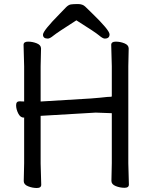

<svg xmlns="http://www.w3.org/2000/svg" viewBox="-20 -918 740 955"><path d="M359.9 -816.9Q262.7 -754.9 245.4 -740.5Q228 -726.1 217.8 -726.1Q193.8 -726.1 193.8 -745.6Q193.8 -765.1 276.9 -849.1Q296.9 -870.1 308.8 -882.1Q320.8 -894 332.5 -896Q344.2 -897.9 367.7 -897.9Q391.1 -897.9 404.1 -885Q417 -872.1 437 -853Q524.9 -768.1 524.9 -747.1Q524.9 -726.1 501 -726.1Q491.2 -726.1 472.7 -741.9Q454.1 -757.8 359.9 -816.9ZM534.2 -18.1 536.1 -106.9V-355L456.1 -357.9L182.1 -341.8V-105L185.1 1Q185.1 17.1 163.1 17.1Q141.1 17.1 119.6 8.5Q98.1 0 98.1 -17.1L100.1 -106V-332Q104 -333 99.1 -333H98.1Q81.1 -333 70.6 -354Q60.1 -375 60.1 -394.5Q60.1 -414.1 77.1 -414.1H78.1L100.1 -413.1V-588.9L97.2 -694.8Q97.2 -710.9 119.6 -710.9Q142.1 -710.9 163.1 -702.4Q184.1 -693.8 184.1 -676.8L182.1 -587.9V-413.1L432.1 -428.2Q454.1 -430.2 478 -432.1Q502 -434.1 515.1 -436H518.1Q537.1 -436 536.1 -439V-588.9L533.2 -694.8Q533.2 -710.9 555.7 -710.9Q578.1 -710.9 599.1 -702.4Q620.1 -693.8 620.1 -676.8L618.2 -587.9V-106L621.1 0Q621.1 16.1 599.1 16.1Q577.1 16.1 555.7 7.6Q534.2 -1 534.2 -18.1Z"/></svg>

Font: LXGW WenKai Screen R
Style: Regular
Weight: 400
Designer: Fontworks Inc.
Version: Version 1.235;May 31, 2022